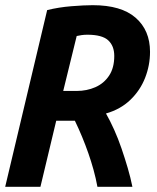

<svg xmlns="http://www.w3.org/2000/svg" viewBox="-24 -721 604 741"><path d="M-4 0 158 -682Q202 -693 251.5 -697Q301 -701 334 -701Q444 -701 499.5 -652.5Q555 -604 555 -521Q555 -469 536 -420.5Q517 -372 479 -335.5Q441 -299 385 -283Q401 -255 416.5 -220.5Q432 -186 445 -148Q458 -110 469 -72.5Q480 -35 487 0H352Q346 -33 337 -65.5Q328 -98 317 -129.5Q306 -161 293 -192.5Q280 -224 265 -255H193L132 0ZM220 -370H272Q311 -370 344 -384.5Q377 -399 397 -429Q417 -459 417 -505Q417 -544 393.5 -565.5Q370 -587 313 -587Q301 -587 291 -585.5Q281 -584 272 -582Z"/></svg>

Font: Ubuntu Sans Mono
Style: Bold Italic
Weight: 700
Italic angle: -13.5°
Monospace: yes
Designer: Dalton Maag Ltd
Foundry: Dalton Maag Ltd
Version: Version 1.006